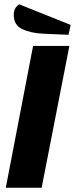

<svg xmlns="http://www.w3.org/2000/svg" viewBox="-20 -874 353 894"><path d="M134 -660H303L174 0H7ZM44 -804Q44 -821 50 -833Q56 -845 69 -854L309 -758L299 -712L182 -717Q121 -720 82.5 -739Q44 -758 44 -804Z"/></svg>

Font: Sansita
Style: Bold Italic
Weight: 700
Italic angle: -11°
Designer: Pablo Cosgaya
Foundry: Omnibus-Type
Version: Version 1.006